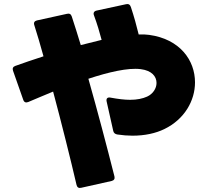

<svg xmlns="http://www.w3.org/2000/svg" viewBox="-20 -859 1040 958"><path d="M565 -188C592 -184 617 -182 641 -182C703 -182 757 -194 800 -215C901 -264 953 -357 953 -448C953 -558 878 -664 724 -685C709 -687 691 -688 672 -687C661 -732 649 -776 633 -824C629 -836 621 -841 609 -838L461 -806C449 -803 444 -794 449 -782C465 -739 477 -698 487 -660C453 -652 418 -643 383 -634C368 -682 354 -730 338 -777C334 -789 326 -793 314 -790L164 -757C152 -754 147 -746 151 -734C166 -688 181 -635 197 -578C144 -561 95 -544 56 -530C45 -526 41 -518 45 -506L96 -361C100 -349 109 -345 121 -350C155 -364 198 -383 245 -402C284 -257 334 -57 362 64C365 76 373 81 385 78L537 44C549 41 554 33 551 21C512 -133 468 -300 421 -466C521 -499 619 -522 682 -514C738 -507 761 -477 761 -445C761 -418 743 -390 714 -377C692 -367 664 -361 629 -361C601 -361 569 -365 531 -372C516 -375 509 -367 512 -353L545 -206C547 -196 554 -190 565 -188Z"/></svg>

Font: LINE Seed JP App_OTF ExtraBold
Style: Regular
Weight: 800
Designer: LINE & Fontrix & Fontworks
Version: Version 1.013